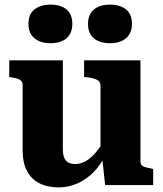

<svg xmlns="http://www.w3.org/2000/svg" viewBox="-20 -801 707 831"><path d="M252 -540V-158Q252 -136 257 -121Q262 -106 274 -98.5Q286 -91 306 -91Q328 -91 350 -103Q372 -115 394 -140.5Q416 -166 438 -206L437 -130Q415 -86 384 -55Q353 -24 315 -7Q277 10 234 10Q185 10 150 -8Q115 -26 96.5 -61.5Q78 -97 78 -149V-432Q78 -448 67 -455Q56 -462 31 -466L20 -468V-540ZM588 -540V-102Q588 -92 593.5 -86Q599 -80 610 -77Q621 -74 637 -71L643 -69V0H435L422 -121L415 -129V-431Q415 -448 400 -455.5Q385 -463 361 -466L344 -468V-540ZM293 -698Q293 -657 268 -635.5Q243 -614 198 -614Q155 -614 129 -635.5Q103 -657 103 -698Q103 -739 129 -760Q155 -781 198 -781Q243 -781 268 -760Q293 -739 293 -698ZM551 -698Q551 -657 525.5 -635.5Q500 -614 456 -614Q412 -614 386.5 -635Q361 -656 361 -698Q361 -739 386.5 -760Q412 -781 456 -781Q500 -781 525.5 -760Q551 -739 551 -698Z"/></svg>

Font: Roboto Serif SemiCondensed
Style: Bold
Weight: 700
Width: 4
Designer: Greg Gazdowicz
Foundry: Commercial Type
Version: Version 1.007